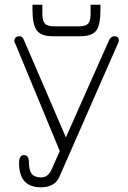

<svg xmlns="http://www.w3.org/2000/svg" viewBox="-20 -790 546 816"><path d="M365 -770H407V-748Q407 -684 389 -660Q371 -636 321 -636H204Q155 -636 136.5 -660.5Q118 -685 118 -748V-770H160V-732Q160 -701 171 -689.5Q182 -678 212 -678H314Q344 -678 354.5 -689.5Q365 -701 365 -732ZM41 -617Q42 -636 64 -636Q76 -636 83 -617L260 -206L443 -618Q451 -636 466 -636Q485 -636 485 -618Q485 -613 482 -607L233 -40Q214 6 154 6Q61 6 61 -97Q61 -131 82 -131Q103 -131 103 -99Q103 -66 115 -51Q127 -36 155 -36Q183 -36 198 -67L234 -148L44 -607Q41 -608 41 -617Z"/></svg>

Font: Jura Light
Style: Regular
Weight: 300
Designer: Daniel Johnson, Alexei Vanyashin
Foundry: Daniel Johnson
Version: Version 5.103